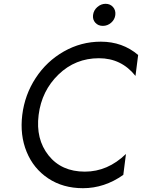

<svg xmlns="http://www.w3.org/2000/svg" viewBox="-20 -979 746 1009"><path d="M469 -900Q472 -925 491.5 -942Q511 -959 535 -959Q559 -959 574 -942Q589 -925 586 -900Q583 -876 564 -859.5Q545 -843 520.5 -843Q496 -843 481 -859.5Q466 -876 469 -900ZM416 10Q311 10 233.5 -41.5Q156 -93 120 -181Q84 -269 97 -375Q110 -481 167.5 -569Q225 -657 315.5 -708.5Q406 -760 510 -760Q624 -760 706 -690L692 -580Q618 -673 500 -673Q376 -673 287.5 -587.5Q199 -502 183 -375Q167 -248 235 -162.5Q303 -77 426 -77Q546 -77 642 -170L628 -60Q529 10 416 10Z"/></svg>

Font: Orkney
Style: Italic
Weight: 400
Italic angle: -7°
Designer: Samuel Oakes and Alfredo Marco Pradil
Foundry: Alfredo Marco Pradil
Version: 1.0; ttfautohint (v1.5)